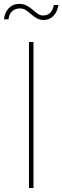

<svg xmlns="http://www.w3.org/2000/svg" viewBox="-38 -937 311 957"><path d="M128.9 -727.5V0H106.4V-727.5ZM180.7 -837.4Q160.2 -837.4 145 -846.2Q129.9 -855 117.2 -866.2Q104.5 -877.4 91.3 -886.2Q78.1 -895 61 -895Q37.1 -895 22 -880.6Q6.8 -866.2 4.4 -840.8H-18.1Q-15.1 -874 5.4 -895.8Q25.9 -917.5 57.1 -917.5Q80.1 -917.5 95.9 -908.7Q111.8 -899.9 124.5 -888.7Q137.2 -877.4 149.4 -868.7Q161.6 -859.9 176.8 -859.9Q197.8 -859.9 211.2 -872.1Q224.6 -884.3 230.5 -912.1H253.4Q247.6 -877.4 228 -857.4Q208.5 -837.4 180.7 -837.4Z"/></svg>

Font: Inter 18pt Thin
Style: Regular
Weight: 250
Designer: Rasmus Andersson
Foundry: rsms
Version: Version 4.001;git-66647c0bb